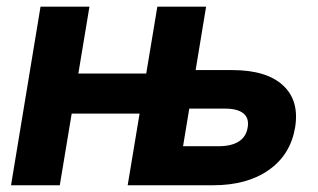

<svg xmlns="http://www.w3.org/2000/svg" viewBox="-20 -549 943 569"><path d="M459.5 0 479 -115.7H628.4Q665.5 -115.7 687.5 -129.6Q709.5 -143.6 713.9 -170.9Q718.8 -198.7 701.4 -212.9Q684.1 -227.1 647 -227.1H484.4L503.9 -341.3H668.5Q769.5 -341.3 818.6 -296.1Q867.7 -251 854.5 -170.9Q840.8 -90.3 776.6 -45.2Q712.4 0 611.8 0ZM12.7 0 100.1 -529.3H245.1L157.2 0ZM152.3 -212.4 171.9 -331.1H453.1L433.6 -212.4ZM358.4 0 446.3 -529.3H590.8L503.4 0Z"/></svg>

Font: Inter 24pt
Style: Bold Italic
Weight: 700
Italic angle: -9.3988°
Version: Version 4.001;git-66647c0bb